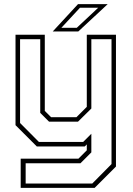

<svg xmlns="http://www.w3.org/2000/svg" viewBox="-20 -708 643 928"><path d="M158 0 55 -103V-540H196.5V-172L227 -141.5H349.5L399.5 -191.5V-540H540.5V97L437.5 200H80V59H359L399.5 18.5V-10L389.5 0ZM104 179H426L519 85V-518.5H421.5V-183.5L357 -120H217L174.5 -162.5V-518.5H77V-113.5L168 -22H382L421.5 -61.5V28.5L369 81H104ZM235 -556 357 -688H500.5L358.5 -556ZM276.5 -573.5H351L454.5 -670.5H366.5Z"/></svg>

Font: Tourney ExtraLight
Style: Regular
Weight: 250
Designer: Tyler Finck
Foundry: Etcetera Type Co
Version: Version 1.015